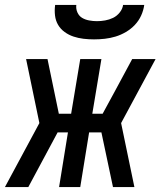

<svg xmlns="http://www.w3.org/2000/svg" viewBox="-39 -760 659 780"><path d="M76 0H-19L121 -260L67 -520H154L200 -298H250L287 -520H373L336 -298H378L428 -390L498 -520H593L453 -260L507 0H420L373 -222H323L287 0H201L237 -222H195ZM343 -600Q321 -600 300 -602.5Q279 -605 259.5 -611.5Q240 -618 223.5 -630Q207 -642 197 -659Q187 -676 184.5 -697Q182 -718 185 -740H271Q269 -724 275.5 -709.5Q282 -695 294.5 -687.5Q307 -680 323 -677Q339 -674 355 -674Q371 -674 388 -677Q405 -680 420.5 -687.5Q436 -695 447.5 -709.5Q459 -724 461 -740H547Q544 -718 534.5 -697Q525 -676 509 -659Q493 -642 472.5 -630Q452 -618 430.5 -611.5Q409 -605 387 -602.5Q365 -600 343 -600Z"/></svg>

Font: Iosevka Md Ex Obl
Style: Regular
Weight: 500
Width: 7
Italic angle: -9°
Monospace: yes
Designer: Belleve Invis
Foundry: Belleve Invis
Version: Version 32.5.0; ttfautohint (v1.8.4)